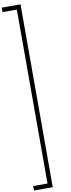

<svg xmlns="http://www.w3.org/2000/svg" viewBox="-279 -1801 1141 3101"><g transform="rotate(-10 291.5 -250.5)"><path d="M5 -1677V-1750H313V1249H5V1176H240V-1677Z"/></g></svg>

Font: MathJax_Size4
Style: Regular
Weight: 400
Version: Version 1.1